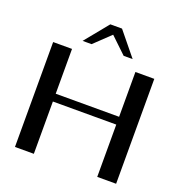

<svg xmlns="http://www.w3.org/2000/svg" viewBox="-159 -1065 1141 1204"><g transform="rotate(20 411.0 -463.5)"><path d="M73 -700H199V-401H622V-700H748V0H622V-349H199V0H73ZM372 -927H450L578 -770H518L411 -872L304 -770H244Z"/></g></svg>

Font: Fahkwang Medium
Style: Regular
Weight: 500
Version: Version 1.000; ttfautohint (v1.6)